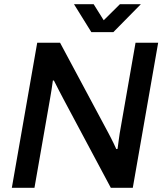

<svg xmlns="http://www.w3.org/2000/svg" viewBox="-20 -888 774 908"><path d="M36 0 156 -686H264L492 -260Q497 -251 504 -237Q511 -223 518 -209Q525 -195 530 -183L536 -184Q538 -201 541 -221.5Q544 -242 546 -257L621 -686H728L608 0H504L282 -416Q273 -432 259 -460Q245 -488 235 -507H230Q228 -490 224 -465Q220 -440 217 -423L143 0ZM646 -868 516 -736H412L330 -868H423L490 -761L440 -762L547 -868Z"/></svg>

Font: Archivo SemiBold Medium
Style: Italic
Weight: 500
Italic angle: -10°
Version: Version 2.001